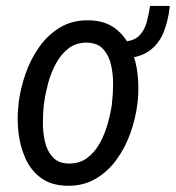

<svg xmlns="http://www.w3.org/2000/svg" viewBox="-20 -606 583 637"><path d="M478 -586.4H543.5Q538.1 -536.1 522.2 -497.6Q506.3 -459 473.9 -436.3Q441.4 -413.6 386.7 -412.1L392.6 -468.3Q425.8 -470.7 442.6 -488.3Q459.5 -505.9 466.6 -532.2Q473.6 -558.6 478 -586.4ZM41 -254.9 42 -266.1Q47.9 -313 64.7 -361.3Q81.5 -409.7 110.4 -450.4Q139.2 -491.2 180.4 -515.6Q221.7 -540 276.9 -538.6Q329.1 -537.1 362.5 -511.5Q396 -485.8 413.8 -445.8Q431.6 -405.8 436.5 -359.6Q441.4 -313.5 437 -271L435.5 -259.3Q429.7 -212.4 412.6 -164.3Q395.5 -116.2 366.5 -76.2Q337.4 -36.1 296.1 -12.2Q254.9 11.7 200.7 10.3Q148.4 8.8 115 -16.4Q81.5 -41.5 64 -81.3Q46.4 -121.1 41.3 -166.7Q36.1 -212.4 41 -254.9ZM126.5 -266.1 125 -254.9Q122.6 -231 122.3 -199.2Q122.1 -167.5 128.9 -137Q135.7 -106.4 153.8 -85.7Q171.9 -64.9 206.1 -63.5Q242.7 -62.5 268.6 -81.5Q294.4 -100.6 311.3 -131.3Q328.1 -162.1 337.6 -196.5Q347.2 -231 351.1 -259.3L352.1 -270.5Q355 -294.4 355.2 -326.7Q355.5 -358.9 348.6 -389.9Q341.8 -420.9 323.5 -441.9Q305.2 -462.9 271.5 -464.4Q234.4 -465.8 208.5 -446.3Q182.6 -426.8 165.8 -395.5Q148.9 -364.3 139.6 -329.6Q130.4 -294.9 126.5 -266.1Z"/></svg>

Font: Roboto Condensed
Style: Italic
Weight: 400
Italic angle: -12°
Designer: Christian Robertson
Foundry: Google
Version: Version 3.0